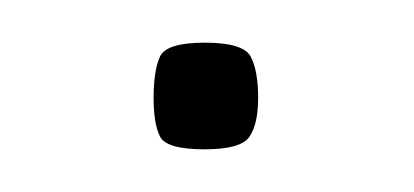

<svg xmlns="http://www.w3.org/2000/svg" viewBox="-20 -302 194 90"><path d="M76 -232Q58 -232 55 -238Q52 -244 52 -256Q52 -269 55 -275.5Q58 -282 76 -282Q94 -282 97.5 -275.5Q101 -269 101 -256Q101 -244 97 -238Q93 -232 76 -232Z"/></svg>

Font: Smooch Sans Thin
Style: Regular
Weight: 400
Version: Version 1.010